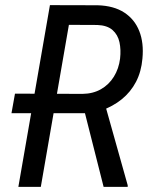

<svg xmlns="http://www.w3.org/2000/svg" viewBox="-20 -731 584 751"><path d="M175.3 -710.9 362.3 -710.4Q425.3 -708.5 466.1 -681.9Q506.8 -655.3 524.9 -609.1Q543 -563 537.1 -501.5Q532.7 -450.7 512 -410.9Q491.2 -371.1 456.3 -342.8Q421.4 -314.5 374 -297.9L349.1 -288.1H24.9L38.6 -364.7L302.7 -363.8Q343.8 -364.3 375 -382.1Q406.2 -399.9 425.5 -431.2Q444.8 -462.4 449.7 -502Q453.6 -536.6 447.3 -565.9Q440.9 -595.2 420.2 -613.5Q399.4 -631.8 360.8 -633.3L249.5 -633.8L139.6 0H51.8ZM385.3 0 303.7 -322.3 390.6 -322.8 479.5 -6.3V0Z"/></svg>

Font: Roboto Condensed
Style: Italic
Weight: 400
Italic angle: -12°
Designer: Christian Robertson
Foundry: Google
Version: Version 3.0